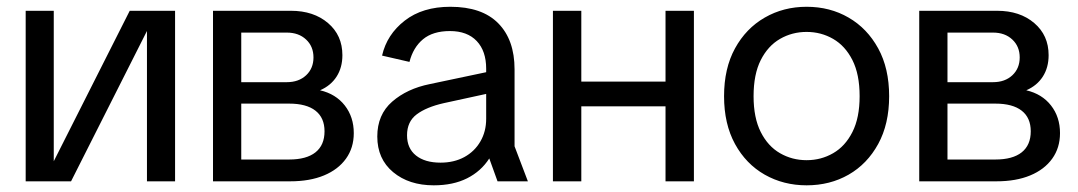

<svg xmlns="http://www.w3.org/2000/svg" viewBox="-20 -543 3228 575"><path d="M56.9 0V-510.7H141V-60.1L368.5 -510.7H504.3V0H420.1V-450.2L192.8 0Z M617.9 0V-510.7H851.2Q919.3 -510.7 962.3 -474Q1005.4 -437.3 1005.4 -377.8Q1005.4 -340.7 988 -313.6Q970.7 -286.6 938.5 -272.6Q985.7 -261.6 1012.6 -227.1Q1039.5 -192.6 1039.5 -144.3Q1039.5 -100.4 1016.2 -67.9Q992.8 -35.3 950.4 -17.7Q907.9 0 849.2 0ZM702.5 -65.3H846.1Q897.7 -65.3 924.8 -86.8Q951.9 -108.4 951.9 -149.8Q951.9 -190.3 924.8 -211.5Q897.7 -232.7 846.1 -232.7H702.5ZM702.5 -296.9H838.9Q874.6 -296.9 896.7 -317.5Q918.8 -338.2 918.8 -371Q918.8 -403.9 896.7 -424.6Q874.6 -445.4 838.9 -445.4H702.5Z M1279 12Q1204.8 12 1157.3 -27.5Q1109.9 -67 1109.9 -134.2Q1109.9 -199.7 1154.5 -238.6Q1199.2 -277.5 1267.3 -291.2L1481.2 -336.3V-271.6L1308.6 -234Q1256.7 -222.2 1227.8 -200.4Q1199 -178.7 1199 -138Q1199 -98.7 1225.8 -77.3Q1252.6 -55.9 1299.3 -55.9Q1339.7 -55.9 1370.5 -72.6Q1401.3 -89.4 1418.6 -119.3Q1436 -149.1 1436 -187.3V-337.2Q1436 -390.2 1407.7 -420.1Q1379.3 -450 1327.5 -450Q1276.4 -450 1246.8 -425.4Q1217.3 -400.8 1206.3 -357.6L1124.2 -376.5Q1138.7 -439.8 1192.1 -481.2Q1245.4 -522.7 1328.7 -522.7Q1423.5 -522.7 1472.2 -473.2Q1521 -423.7 1521 -335.3V-104.9L1560.9 0H1470L1445.3 -68.5Q1420.7 -30.1 1378.8 -9Q1337 12 1279 12Z M1973.1 0V-510.7H2058.1V0ZM1635.9 0V-510.7H1720.9V0ZM1685.4 -224.6V-298.6H2006.9V-224.6Z M2395.6 12Q2326.5 12 2270.2 -19.9Q2214 -51.9 2181.2 -111.8Q2148.4 -171.7 2148.4 -254.9Q2148.4 -338.3 2181.2 -398.1Q2214 -458 2270.2 -490.3Q2326.5 -522.7 2395.6 -522.7Q2465.6 -522.7 2521.4 -490.3Q2577.2 -458 2610 -398.1Q2642.8 -338.3 2642.8 -254.9Q2642.8 -171.7 2610 -111.8Q2577.2 -51.9 2521.4 -19.9Q2465.6 12 2395.6 12ZM2395.6 -63.3Q2439 -63.3 2475.1 -84.2Q2511.3 -105 2532.8 -147.6Q2554.4 -190.1 2554.4 -254.9Q2554.4 -320.5 2532.8 -363.1Q2511.3 -405.6 2475.1 -426.5Q2439 -447.4 2395.6 -447.4Q2352.2 -447.4 2316 -426.5Q2279.8 -405.6 2258.3 -363.1Q2236.8 -320.5 2236.8 -254.9Q2236.8 -190.1 2258.3 -147.6Q2279.8 -105 2316 -84.2Q2352.2 -63.3 2395.6 -63.3Z M2732.9 0V-510.7H2966.2Q3034.3 -510.7 3077.3 -474Q3120.4 -437.3 3120.4 -377.8Q3120.4 -340.7 3103 -313.6Q3085.7 -286.6 3053.5 -272.6Q3100.7 -261.6 3127.6 -227.1Q3154.5 -192.6 3154.5 -144.3Q3154.5 -100.4 3131.2 -67.9Q3107.8 -35.3 3065.4 -17.7Q3022.9 0 2964.2 0ZM2817.5 -65.3H2961.1Q3012.7 -65.3 3039.8 -86.8Q3066.9 -108.4 3066.9 -149.8Q3066.9 -190.3 3039.8 -211.5Q3012.7 -232.7 2961.1 -232.7H2817.5ZM2817.5 -296.9H2953.9Q2989.6 -296.9 3011.7 -317.5Q3033.8 -338.2 3033.8 -371Q3033.8 -403.9 3011.7 -424.6Q2989.6 -445.4 2953.9 -445.4H2817.5Z"/></svg>

Font: TikTok Sans Light
Style: Regular
Weight: 300
Version: Version 4.000